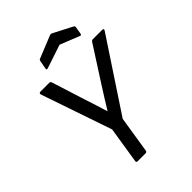

<svg xmlns="http://www.w3.org/2000/svg" viewBox="-239 -953 1066 1066"><g transform="rotate(-45 293.5 -420.0)"><path d="M200 0Q196 0 193.5 -3Q191 -6 192 -10L226 -225L83 -643Q82 -648 84.5 -651.5Q87 -655 91 -655H162Q171 -655 174 -646L238 -444Q249 -412 259 -379.5Q269 -347 279 -315H280Q300 -347 319.5 -379Q339 -411 360 -443L491 -647Q496 -655 504 -655H580Q585 -655 586.5 -651.5Q588 -648 585 -643L309 -225L275 -10Q273 0 264 0ZM214 -718Q209 -716 205.5 -717.5Q202 -719 203 -724L212 -774Q213 -779 215 -782Q217 -785 221 -786L352 -839Q359 -842 366 -839L478 -781Q482 -779 484 -776Q486 -773 485 -768L478 -726Q476 -713 465 -719L352 -764Z"/></g></svg>

Font: Sofia Sans Hairline
Style: Italic
Weight: 1
Italic angle: -9°
Designer: Botio Nikoltchev, Ani Petrova
Foundry: lettersoup
Version: Version 4.102